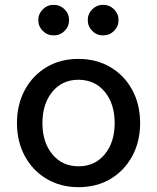

<svg xmlns="http://www.w3.org/2000/svg" viewBox="-20 -756 647 792"><path d="M304 16Q230 16 172.5 -18Q115 -52 82.5 -112Q50 -172 50 -248Q50 -325 82.5 -385Q115 -445 172 -479Q229 -513 303 -513Q378 -513 435.5 -479Q493 -445 525.5 -385Q558 -325 558 -248Q558 -172 525.5 -112Q493 -52 436 -18Q379 16 304 16ZM304 -70Q371 -70 412 -119.5Q453 -169 453 -248Q453 -328 412 -377.5Q371 -427 303 -427Q237 -427 196 -377.5Q155 -328 155 -248Q155 -169 196 -119.5Q237 -70 304 -70ZM405 -610Q379 -610 360.5 -628.5Q342 -647 342 -673Q342 -699 360.5 -717.5Q379 -736 405 -736Q432 -736 450.5 -717.5Q469 -699 469 -673Q469 -647 450.5 -628.5Q432 -610 405 -610ZM202 -610Q175 -610 156.5 -628.5Q138 -647 138 -673Q138 -699 156.5 -717.5Q175 -736 202 -736Q228 -736 246.5 -717.5Q265 -699 265 -673Q265 -647 246.5 -628.5Q228 -610 202 -610Z"/></svg>

Font: Wix Madefor Text Medium
Style: Regular
Weight: 500
Designer: Dalton Maag Ltd
Foundry: Dalton Maag Ltd
Version: Version 3.100